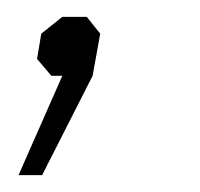

<svg xmlns="http://www.w3.org/2000/svg" viewBox="-20 -90 238 228"><path d="M54 0H41L24 -20L29 -50L54 -70H83L99 -50L90 0L30 118H2Z"/></svg>

Font: Chakra Petch ExtraLight
Style: Italic
Weight: 275
Italic angle: -10°
Designer: Katatrad Aksorn Co.,Ltd.
Foundry: Cadson Demak Co.,Ltd.
Version: Version 1.000; ttfautohint (v1.6)